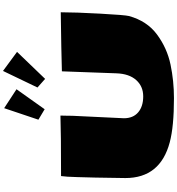

<svg xmlns="http://www.w3.org/2000/svg" viewBox="28 -1140 1134 1229"><g transform="rotate(-90 594.5 -525.0)"><path d="M510.3 -805.7 443.4 -845.7 517.1 -1064.9 638.2 -985.8ZM704.6 -802.7 649.4 -851.6Q649.4 -851.6 755.4 -1072.3L877.4 -982.4ZM581.5 22Q399.4 22 298.8 -4.9Q69.8 -65.4 69.8 -289.1L72.8 -480.5Q74.2 -524.4 75.9 -596.7Q77.6 -668.9 82.5 -700.7L318.8 -701.7L469.7 -704.6Q468.8 -690.9 468.8 -665Q468.8 -639.2 468.3 -627.4L452.6 -298.3Q452.6 -239.3 490.5 -207Q528.3 -174.8 592.5 -174.8Q656.7 -174.8 697 -219.7Q737.3 -264.6 740.2 -346.7L752.9 -695.3Q880.4 -699.2 1130.9 -702.6Q1130.9 -609.9 1122.1 -450Q1113.3 -290 1106.9 -266.1Q1075.2 -150.4 988.3 -86.2Q901.4 -22 796.4 0Q691.4 22 581.5 22Z"/></g></svg>

Font: Seymour One
Style: Book
Weight: 400
Designer: vernon adams
Foundry: vernon adams
Version: Version 1.000; ttfautohint (v0.93) -l 8 -r 50 -G 200 -x 0 -w